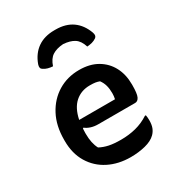

<svg xmlns="http://www.w3.org/2000/svg" viewBox="-193 -932 986 1068"><g transform="rotate(-30 300.0 -398.0)"><path d="M321 -719Q278 -716 251.5 -699Q225 -682 211 -640Q195 -641 180 -645Q165 -649 152 -658Q137 -667 145 -691Q166 -749 209.5 -779.5Q253 -810 317 -810H325Q390 -810 433 -779.5Q476 -749 497 -691Q505 -668 491 -658Q478 -649 463 -645Q448 -641 431 -640Q418 -682 391.5 -699Q365 -716 321 -719ZM326 -550Q394 -550 442 -522Q490 -494 515.5 -445.5Q541 -397 541 -333V-329Q541 -274 531.5 -254.5Q522 -235 505 -235H268Q242 -235 221 -242Q200 -249 187 -260L182 -257Q181 -244 181 -230V-223Q181 -163 202 -124Q228 -110 259 -103.5Q290 -97 335 -97Q386 -97 431 -108.5Q476 -120 516 -146H522Q525 -131 525 -113Q525 -84 517.5 -65Q510 -46 496 -32Q472 -8 428 3Q384 14 334 14Q255 14 193 -17.5Q131 -49 95.5 -108Q60 -167 60 -248V-255Q60 -345 95 -411Q130 -477 190 -513.5Q250 -550 326 -550ZM335 -446Q279 -446 240.5 -412Q202 -378 188 -309H418Q420 -318 421 -327.5Q422 -337 422 -346Q422 -374 416 -396Q410 -418 396 -437Q383 -442 370 -444Q357 -446 335 -446Z"/></g></svg>

Font: Recursive Mn Csl St SmB
Style: Regular
Weight: 600
Monospace: yes
Version: Version 1.079;hotconv 1.0.112;makeotfexe 2.5.65598; ttfautoh